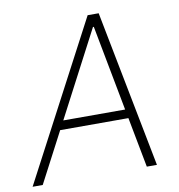

<svg xmlns="http://www.w3.org/2000/svg" viewBox="-96 -801 815 876"><g transform="rotate(-10 311.0 -363.5)"><path d="M31.6 0H-15.3L367.9 -727.3H419L560.7 0H513.8L469.5 -232.6H153.4ZM175.1 -273.8H461.6L386.4 -670.1H382.5Z"/></g></svg>

Font: Inter Extra Light  BETA
Style: Italic
Weight: 200
Italic angle: 9.39999°
Designer: Rasmus Andersson
Foundry: rsms
Version: Version 3.011;git-f93a4a705